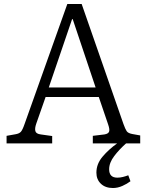

<svg xmlns="http://www.w3.org/2000/svg" viewBox="-20 -720 736 964"><path d="M547 224Q509 224 486.5 202.5Q464 181 464 147Q464 103 495 66.5Q526 30 568 0H446V-38L504 -45Q523 -48 527.5 -58.5Q532 -69 523 -95L476 -233H209L162 -99Q154 -76 157.5 -62Q161 -48 185 -45L242 -37V0H13V-38L58 -46Q76 -49 84.5 -58Q93 -67 104 -99L318 -700H390L600 -97Q609 -72 616 -61.5Q623 -51 645 -47L684 -40V0H613Q579 30 553.5 63.5Q528 97 528 130Q528 172 569 172Q583 172 597 168.5Q611 165 624 160L635 190Q618 203 594.5 213.5Q571 224 547 224ZM225 -281H460L345 -624H342Z"/></svg>

Font: Literata 12pt Light
Style: Regular
Weight: 300
Designer: Latin by Veronika Burian and Jose Scaglione. Greek by Irene Vlachou. Cyrillic by Vera Evstafieva.
Foundry: TypeTogether
Version: Version 3.002